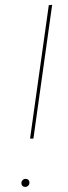

<svg xmlns="http://www.w3.org/2000/svg" viewBox="-20 -753 277 780"><path d="M191.9 -733.4 115.7 -189.9H102.1L178.2 -731.9ZM66.9 -8.8Q66.9 -16.1 71.8 -21.2Q76.7 -26.4 84.5 -26.4Q91.3 -26.4 95.5 -22Q99.6 -17.6 99.6 -11.2Q99.6 -3.9 94.7 1.2Q89.8 6.3 82.5 6.3Q75.2 6.3 71 2Q66.9 -2.4 66.9 -8.8Z"/></svg>

Font: Fira Sans Compressed Hair
Style: Italic
Weight: 100
Width: 3
Italic angle: -8°
Designer: Carrois Corporate & Edenspiekermann AG
Foundry: Carrois Corporate GbR & Edenspiekermann AG
Version: Version 4.203;PS 004.203;hotconv 1.0.88;makeotf.lib2.5.64775